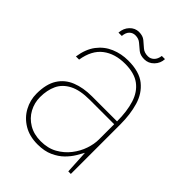

<svg xmlns="http://www.w3.org/2000/svg" viewBox="-200 -752 855 855"><g transform="rotate(45 227.5 -325.0)"><path d="M196 12Q145 12 108.5 -10Q72 -32 52.5 -68Q33 -104 33 -145Q33 -205 56 -241.5Q79 -278 120.5 -294.5Q162 -311 216 -311H374Q374 -374 359.5 -420.5Q345 -467 311 -492.5Q277 -518 218 -518Q154 -518 112.5 -486Q71 -454 60 -386H40Q48 -439 73.5 -472.5Q99 -506 137 -522Q175 -538 218 -538Q288 -538 326 -507.5Q364 -477 379 -426Q394 -375 394 -312V0H378L372 -111Q365 -98 352.5 -77Q340 -56 320 -36Q300 -16 269.5 -2Q239 12 196 12ZM196 -8Q241 -8 274 -26.5Q307 -45 329.5 -74Q352 -103 363 -135.5Q374 -168 374 -197V-293H221Q159 -293 122.5 -274Q86 -255 70.5 -222Q55 -189 55 -145Q55 -109 72 -77.5Q89 -46 121 -27Q153 -8 196 -8ZM264 -592Q239 -592 224 -604Q209 -616 195.5 -628Q182 -640 161 -640Q145 -640 133.5 -629Q122 -618 120 -595H99Q101 -624 119 -643Q137 -662 162 -662Q186 -662 200.5 -650Q215 -638 229 -625.5Q243 -613 266 -613Q282 -613 294 -624.5Q306 -636 309 -658H329Q328 -631 309 -611.5Q290 -592 264 -592Z"/></g></svg>

Font: DM Sans 9pt Thin
Style: Regular
Weight: 250
Version: Version 4.004;gftools[0.9.30]